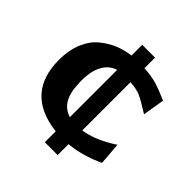

<svg xmlns="http://www.w3.org/2000/svg" viewBox="-176 -691 899 899"><g transform="rotate(45 273.5 -241.5)"><path d="M31 -239Q31 -303 51.5 -352Q72 -401 107 -429.5Q142 -458 179 -473Q216 -488 257 -493V-564H342V-494Q389 -491 421.5 -482Q454 -473 511 -448L493 -340Q436 -376 410 -387.5Q384 -399 342 -401V-82Q418 -93 506 -151L515 -40Q427 1 342 9V81H257V9Q31 -18 31 -239ZM175 -225Q177 -109 257 -85V-398Q243 -394 231 -386Q219 -378 211 -369Q203 -360 196.5 -348.5Q190 -337 186 -326Q182 -315 179.5 -303Q177 -291 176 -280.5Q175 -270 174.5 -260Q174 -250 174 -243.5Q174 -237 174 -231Z"/></g></svg>

Font: Coval
Style: Heavy
Weight: 900
Foundry: Context Ltd
Version: Version 001.000